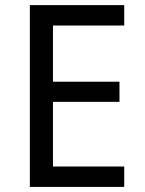

<svg xmlns="http://www.w3.org/2000/svg" viewBox="-20 -734 568 754"><path d="M467.8 0H97.2V-713.9H467.8V-633.8H188V-413.1H449.2V-334H188V-80.1H467.8Z"/></svg>

Font: Droid Sans
Style: Regular
Weight: 400
Version: Version 1.00 build 113